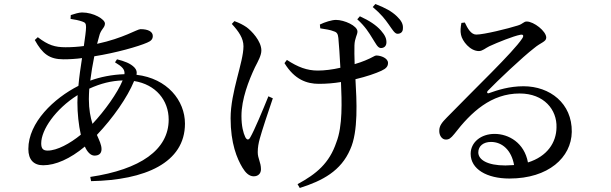

<svg xmlns="http://www.w3.org/2000/svg" viewBox="-20 -855 3040 955"><path d="M153 -656C191 -587 226 -560 296 -560C326 -560 358 -562 388 -566C381 -521 374 -473 370 -428C248 -366 121 -246 121 -114C121 -60 148 -33 195 -33C256 -33 329 -65 402 -126C414 -99 431 -81 450 -81C470 -81 485 -90 485 -113C485 -135 474 -156 462 -184C542 -268 614 -371 647 -452C755 -435 819 -356 819 -260C819 -110 678 -12 429 25L433 46C701 41 900 -45 900 -240C900 -355 812 -465 659 -483C662 -497 659 -508 649 -519C629 -540 598 -551 562 -560L552 -545C587 -524 602 -510 599 -486C537 -484 478 -472 429 -454C434 -494 441 -536 449 -575C557 -592 669 -624 712 -643C732 -651 740 -661 740 -676C740 -697 718 -710 679 -710C662 -710 594 -665 463 -637L473 -674C481 -710 502 -716 502 -738C502 -759 446 -793 388 -793C373 -793 350 -786 332 -780L331 -761C352 -758 372 -754 389 -748C404 -743 408 -738 408 -720C408 -702 403 -668 397 -626C367 -622 337 -620 306 -620C254 -620 220 -630 168 -670ZM590 -455C564 -392 501 -304 440 -239C430 -271 422 -311 422 -362C422 -378 423 -395 424 -414C481 -440 533 -453 590 -455ZM382 -185C328 -141 264 -106 217 -106C194 -106 185 -116 185 -142C185 -209 255 -312 366 -382L365 -345C365 -292 371 -234 382 -185Z M1832 -665C1849 -639 1858 -617 1874 -616C1890 -616 1901 -625 1902 -642C1903 -662 1896 -679 1875 -703C1851 -730 1818 -752 1770 -774L1757 -759C1797 -723 1816 -691 1832 -665ZM1913 -734C1931 -709 1943 -687 1957 -687C1974 -687 1984 -697 1984 -713C1986 -734 1977 -752 1954 -774C1929 -798 1897 -816 1847 -835L1834 -820C1877 -784 1896 -758 1913 -734ZM1133 -736C1167 -699 1191 -665 1191 -625C1191 -545 1127 -398 1127 -267C1127 -141 1159 -66 1186 -21C1201 4 1219 22 1242 22C1263 22 1278 9 1278 -13C1278 -48 1262 -66 1262 -98C1262 -122 1266 -143 1272 -165C1282 -202 1314 -299 1337 -366L1315 -376C1288 -309 1244 -204 1225 -172C1217 -157 1208 -158 1200 -173C1190 -194 1181 -228 1181 -278C1181 -362 1217 -454 1248 -520C1265 -553 1280 -580 1280 -604C1280 -651 1231 -702 1206 -720C1188 -732 1173 -740 1146 -750ZM1573 -714C1597 -710 1623 -707 1641 -699C1655 -695 1661 -687 1663 -666C1666 -637 1670 -574 1673 -518C1634 -509 1594 -504 1561 -504C1507 -504 1462 -521 1407 -557L1395 -541C1445 -459 1506 -438 1566 -438C1603 -438 1640 -441 1676 -447C1680 -351 1685 -228 1653 -147C1618 -43 1554 10 1460 61L1471 80C1585 44 1676 -5 1722 -112C1763 -201 1754 -355 1748 -461C1803 -474 1849 -490 1877 -503C1901 -514 1910 -525 1910 -542C1910 -565 1876 -579 1851 -579C1844 -579 1833 -569 1796 -554C1782 -548 1764 -542 1744 -536C1743 -572 1742 -607 1743 -629C1744 -665 1758 -682 1758 -698C1758 -727 1692 -756 1651 -756C1631 -756 1595 -745 1571 -733Z M2349 -683C2323 -683 2306 -713 2292 -743L2275 -741C2271 -720 2269 -700 2273 -682C2279 -651 2318 -601 2362 -601C2380 -601 2395 -616 2414 -625C2455 -644 2535 -676 2568 -682C2581 -685 2588 -679 2577 -663C2532 -595 2343 -415 2203 -271C2177 -245 2166 -229 2165 -208C2163 -180 2180 -161 2196 -161C2213 -160 2222 -167 2240 -189C2324 -298 2423 -390 2565 -390C2686 -390 2751 -309 2748 -221C2747 -146 2702 -77 2606 -47C2588 -145 2510 -189 2440 -189C2372 -189 2321 -147 2321 -90C2321 -14 2401 33 2514 33C2708 33 2822 -72 2824 -199C2826 -341 2715 -426 2584 -426C2513 -426 2455 -407 2413 -392C2404 -388 2399 -396 2407 -404C2451 -450 2581 -573 2636 -615C2670 -644 2697 -647 2697 -668C2697 -700 2635 -748 2600 -748C2584 -748 2582 -736 2555 -728C2508 -713 2387 -683 2349 -683ZM2537 -34 2494 -32C2403 -32 2359 -61 2359 -97C2359 -129 2385 -149 2422 -149C2478 -149 2524 -108 2537 -34Z"/></svg>

Font: Noto Serif JP Medium
Style: Regular
Weight: 500
Designer: Ryoko NISHIZUKA 西塚涼子 (kana & ideographs); Frank Grießhammer (Latin, Greek & Cyrillic); Wenlong ZHANG 张文龙 (bopomofo); San
Foundry: Adobe
Version: Version 2.001;hotconv 1.1.0;makeotfexe 2.6.0